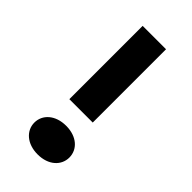

<svg xmlns="http://www.w3.org/2000/svg" viewBox="-240 -826 899 899"><g transform="rotate(45 209.5 -376.5)"><path d="M131.8 -277.8H286.6V-763.2H131.8ZM93.3 -84.5C93.3 -32.2 138.2 10.3 209.5 10.3C281.2 10.3 325.2 -32.2 325.2 -84.5C325.2 -137.2 281.2 -179.2 209.5 -179.2C138.2 -179.2 93.3 -137.2 93.3 -84.5Z"/></g></svg>

Font: Krona One
Style: Regular
Weight: 400
Designer: Yvonne Schüttler
Foundry: Yvonne Schüttler
Version: Version 1.002